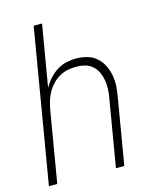

<svg xmlns="http://www.w3.org/2000/svg" viewBox="-111 -812 722 888"><g transform="rotate(-15 250.0 -367.5)"><path d="M12 0 136 -735H176L126 -440Q138 -462 155 -481Q172 -500 193 -513.5Q214 -527 238 -532.5Q262 -538 286 -538Q312 -538 337.5 -531Q363 -524 382 -507.5Q401 -491 412.5 -468.5Q424 -446 429 -420.5Q434 -395 432.5 -368Q431 -341 426 -314L373 0H333L387 -320Q391 -342 392 -363.5Q393 -385 389.5 -405.5Q386 -426 377.5 -444.5Q369 -463 354 -476.5Q339 -490 318.5 -495.5Q298 -501 276 -501Q256 -501 235.5 -497Q215 -493 196.5 -482.5Q178 -472 162.5 -456Q147 -440 136.5 -421.5Q126 -403 120 -383.5Q114 -364 110 -344L52 0Z"/></g></svg>

Font: iosevka_custom_sans_ss08 XLt
Style: Italic
Weight: 200
Italic angle: -10°
Designer: Belleve Invis
Foundry: Belleve Invis
Version: Version 10.3.0; ttfautohint (v1.8.3)